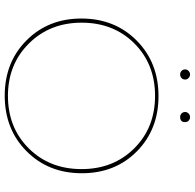

<svg xmlns="http://www.w3.org/2000/svg" viewBox="-26 -814 845 834"><g transform="rotate(90 397.0 -397.5)"><path d="M282 -779Q282 -787 288.5 -793.5Q295 -800 304 -800Q313 -800 319.5 -793.5Q326 -787 326 -779Q326 -769 319.5 -763Q313 -757 304 -757Q295 -757 288.5 -763Q282 -769 282 -779ZM489 -757Q480 -757 473.5 -763Q467 -769 467 -779Q467 -787 473.5 -793.5Q480 -800 489 -800Q498 -800 504.5 -794Q511 -788 511 -779Q511 -757 489 -757ZM396 5Q251 5 156 -89.5Q61 -184 61 -328Q61 -473 156.5 -568Q252 -663 398 -663Q543 -663 638 -569Q733 -475 733 -330Q733 -185 637.5 -90Q542 5 396 5ZM397 -9Q535 -9 625 -99.5Q715 -190 715 -329Q715 -467 625 -557.5Q535 -648 397 -648Q259 -648 169 -558Q79 -468 79 -329Q79 -191 169.5 -100Q260 -9 397 -9Z"/></g></svg>

Font: EauTestSC Thin
Style: Regular
Weight: 250
Designer: Christian Thalmann (Catharsis Fonts)
Version: Version 0.001;PS 000.001;hotconv 1.0.88;makeotf.lib2.5.64775